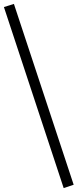

<svg xmlns="http://www.w3.org/2000/svg" viewBox="-36 -761 396 980"><path d="M289 199 -16 -725 35 -741 340 182Z"/></svg>

Font: Piazzolla 24pt Medium
Style: Regular
Weight: 500
Designer: Juan Pablo del Peral
Foundry: Huerta Tipografica
Version: Version 2.005